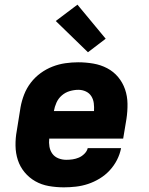

<svg xmlns="http://www.w3.org/2000/svg" viewBox="-20 -795 640 823"><path d="M254 8Q221 8 189.5 2.5Q158 -3 131.5 -18Q105 -33 85.5 -56.5Q66 -80 56.5 -109Q47 -138 46.5 -170.5Q46 -203 52 -235L68 -335Q73 -363 83.5 -390Q94 -417 112 -440.5Q130 -464 154 -481.5Q178 -499 205 -509.5Q232 -520 260 -524Q288 -528 315 -528Q348 -528 380 -522.5Q412 -517 439.5 -502.5Q467 -488 486.5 -464.5Q506 -441 516 -412Q526 -383 526.5 -350.5Q527 -318 522 -285L508 -201H191Q189 -183 192 -166Q195 -149 204.5 -136Q214 -123 230 -116.5Q246 -110 264 -110Q278 -110 291.5 -112Q305 -114 318 -119.5Q331 -125 342 -136Q353 -147 356 -160H499Q494 -134 481.5 -109.5Q469 -85 450 -64.5Q431 -44 407 -29.5Q383 -15 357.5 -6.5Q332 2 305.5 5Q279 8 254 8ZM211 -319H383Q384 -336 382 -352.5Q380 -369 371.5 -382.5Q363 -396 348 -403Q333 -410 316 -410Q298 -410 279 -404.5Q260 -399 245 -386Q230 -373 222 -355Q214 -337 211 -319ZM357 -571 219 -705 312 -775 433 -629Z"/></svg>

Font: Iosevka Heavy Extended Oblique
Style: Regular
Weight: 900
Width: 7
Italic angle: -9°
Monospace: yes
Designer: Belleve Invis
Foundry: Belleve Invis
Version: Version 32.5.0; ttfautohint (v1.8.4)